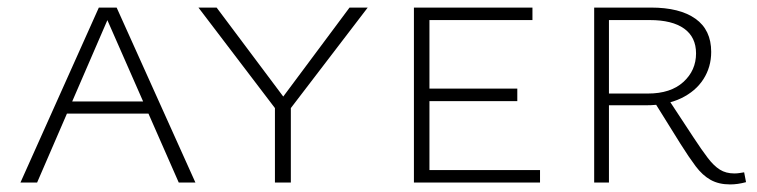

<svg xmlns="http://www.w3.org/2000/svg" viewBox="-20 -482 2000 507"><path d="M34 0 241 -462H288L496 0H452L256 -446H271L78 0ZM135 -182 147 -214H376L391 -182Z M708 -194 504 -462H552L737 -215H719L903 -462H951L746 -194ZM706 0V-207H748V0Z M1073 0V-462H1114V0ZM1087 0V-33H1406V0ZM1087 -215V-248H1346V-215ZM1087 -429V-462H1386V-429Z M1549 0V-462H1699Q1775 -462 1816.5 -432.5Q1858 -403 1858 -345Q1858 -305 1837.5 -273Q1817 -241 1778.5 -222.5Q1740 -204 1686 -204H1569V-235H1691Q1751 -235 1784.5 -265.5Q1818 -296 1818 -341Q1818 -384 1786.5 -406.5Q1755 -429 1696 -429H1588V0ZM1908 5Q1878 5 1856.5 -7Q1835 -19 1817 -43Q1799 -67 1777 -102L1706 -216L1741 -226L1812 -118Q1833 -86 1849 -65Q1865 -44 1881 -34Q1897 -24 1919 -24Q1926 -24 1932.5 -25Q1939 -26 1945 -27L1950 -1Q1939 2 1928.5 3.5Q1918 5 1908 5Z"/></svg>

Font: Ysabeau SC ExtraLight
Style: Regular
Weight: 250
Designer: Christian Thalmann (Catharsis Fonts)
Version: Version 2.001;gftools[0.9.30]; featfreeze: smcp